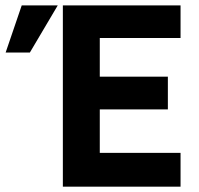

<svg xmlns="http://www.w3.org/2000/svg" viewBox="-20 -696 742 716"><path d="M214.4 0V-675.8H653.3V-554.2H352.1V-410.2H606V-288.1H352.1V-126H653.3V0ZM195.3 -675.8 91.3 -500H1L61 -675.8Z"/></svg>

Font: Clear Sans
Style: Bold
Weight: 700
Foundry: Intel Corporation
Version: Version 1.00